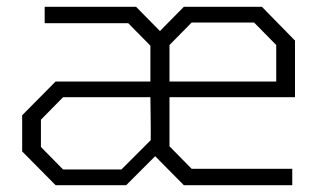

<svg xmlns="http://www.w3.org/2000/svg" viewBox="-20 -543 960 563"><path d="M143 0 45 -99V-205L143 -304H421V-409L356 -475H111V-523H379L449 -452L519 -523H748L845 -424V-258H477V-114L542 -48H837V0H519L435 -85L350 0ZM477 -304H790V-411L725 -477H542L477 -411ZM165 -46H336L422 -132V-175L421 -258H165L100 -192V-112Z"/></svg>

Font: Tomorrow Light
Style: Regular
Weight: 300
Designer: Tony de Marco, Monica Rizzolli
Foundry: Just in Type
Version: Version 2.002